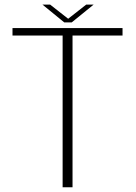

<svg xmlns="http://www.w3.org/2000/svg" viewBox="-20 -794 578 814"><path d="M245.5 0H287.5V-643.5H499.5V-675H33V-643.5H245.5ZM252.5 -699H284L377 -774.5H345.5L269 -714.5L192.5 -774.5H160Z"/></svg>

Font: Anybody Thin ExtraLight
Style: Regular
Weight: 250
Version: Version 1.113;gftools[0.9.25]